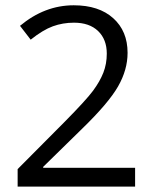

<svg xmlns="http://www.w3.org/2000/svg" viewBox="-20 -692 571 712"><path d="M481 0H45.4V-64.9L219.7 -240.2Q299.8 -321.3 325.2 -355.7Q350.6 -390.1 363.3 -422.6Q376 -455.1 376 -493.2Q376 -545.9 343.8 -576.9Q311.5 -607.9 254.4 -607.9Q212.9 -607.9 176 -594.5Q139.2 -581.1 93.8 -544.9L54.2 -596.2Q145.5 -672.4 253.4 -672.4Q346.7 -672.4 399.9 -624.5Q453.1 -576.7 453.1 -496.1Q453.1 -433.1 417.7 -371.3Q382.3 -309.6 285.2 -215.3L140.1 -73.2V-69.8H481Z"/></svg>

Font: Bpm'online Open Sans
Style: Regular
Weight: 400
Foundry: Ascender Corporation
Version: Version 1.10